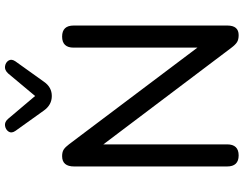

<svg xmlns="http://www.w3.org/2000/svg" viewBox="-125 -860 992 782"><g transform="rotate(-90 371.0 -469.0)"><path d="M371 -754Q335 -754 312 -786L229 -902Q218 -918 226 -930Q234 -942 249.5 -944.5Q265 -947 278 -932L371 -822L463 -932Q477 -947 492.5 -944.5Q508 -942 515.5 -930Q523 -918 512 -902L429 -786Q407 -754 371 -754ZM129 7Q84 7 84 -40V-663Q84 -712 126 -712Q143 -712 153 -705.5Q163 -699 175 -683L568 -161V-665Q568 -712 613 -712Q658 -712 658 -665V-39Q658 7 619 7Q601 7 590.5 0.5Q580 -6 568 -22L174 -544V-40Q174 7 129 7Z"/></g></svg>

Font: Chiron GoRound TC
Style: Regular
Weight: 400
Designer: Ryoko NISHIZUKA 西塚涼子 (kana, bopomofo & ideographs); Paul D. Hunt (Latin, Greek & Cyrillic); Sandoll Communications 산돌커뮤니
Foundry: Adobe
Version: Version 1.000;hotconv 1.1.1;makeotfexe 2.6.0